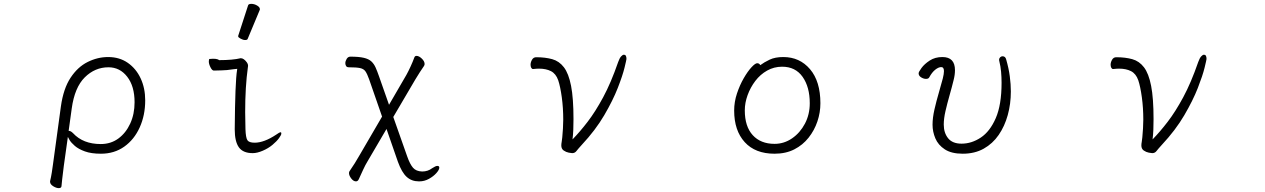

<svg xmlns="http://www.w3.org/2000/svg" viewBox="-20 -779 6540 993"><path d="M239 158Q244 138 248 112.5Q252 87 254 71L295 -229Q308 -321 345 -377Q382 -433 433.5 -458.5Q485 -484 539 -484Q598 -484 641 -454Q684 -424 707.5 -373.5Q731 -323 731 -260Q731 -183 702.5 -120Q674 -57 622.5 -20.5Q571 16 502 16Q452 16 419 4Q386 -8 367 -24.5Q348 -41 340 -54.5Q332 -68 331 -71L310 79Q309 88 306.5 108Q304 128 301.5 149Q299 170 298 184Q297 194 284 194Q271 194 255 184Q239 174 239 161ZM337 -102Q346 -102 358 -90Q410 -34 501 -34Q553 -34 592 -62.5Q631 -91 653.5 -140Q676 -189 676 -250Q676 -333 638 -382Q600 -431 541 -431Q471 -431 418.5 -379Q366 -327 351 -218L335 -102Z M1212 -594Q1263 -750 1263 -751Q1265 -759 1280 -759Q1295 -759 1309.5 -750.5Q1324 -742 1324 -732Q1324 -730 1324 -729L1261 -578Q1259 -572 1248 -572Q1237 -572 1224.5 -579Q1212 -586 1212 -590Q1212 -592 1212 -594ZM1287 13Q1237 13 1215.5 -17Q1194 -47 1194 -110Q1196 -356 1206 -416L1207 -423Q1189 -421 1188 -421Q1150 -415 1124.5 -415Q1099 -415 1086 -414Q1077 -414 1068.5 -431Q1060 -448 1060 -461Q1060 -474 1064 -474Q1102 -478 1113 -468Q1184 -468 1225 -478Q1241 -478 1257 -456Q1263 -448 1263 -439Q1263 -437 1262 -431Q1248 -331 1248 -199Q1248 -155 1249.5 -111Q1251 -67 1259.5 -54Q1268 -41 1297 -41Q1346 -41 1409 -83Q1425 -95 1432 -95Q1435 -95 1435 -88Q1435 -81 1423 -64.5Q1411 -48 1389.5 -30Q1368 -12 1339 0.5Q1310 13 1287 13Z M2146 159Q2109 159 2083.5 136Q2058 113 2038 58L1979 -112L1880 57Q1870 73 1858 99Q1846 125 1836 147Q1831 159 1821 159Q1808 159 1796.5 144Q1785 129 1785 116Q1785 110 1788 106Q1802 86 1815 65Q1828 44 1840 23L1956 -176L1889 -369Q1879 -397 1870 -410Q1861 -423 1842 -427Q1823 -431 1784 -431Q1774 -431 1770 -437.5Q1766 -444 1766 -452Q1766 -463 1773 -474.5Q1780 -486 1792 -486Q1836 -486 1861.5 -480Q1887 -474 1900.5 -461.5Q1914 -449 1922.5 -430Q1931 -411 1940 -385L1992 -237L2082 -392Q2092 -410 2103.5 -435Q2115 -460 2123 -482Q2126 -490 2134 -490Q2147 -490 2161.5 -476Q2176 -462 2176 -448Q2176 -443 2173 -438Q2164 -425 2151 -405Q2138 -385 2128 -368L2014 -174L2086 30Q2100 70 2116 88.5Q2132 107 2163 108Q2193 108 2215 91Q2233 79 2242 79Q2252 79 2252 88Q2252 99 2237 116Q2222 133 2198.5 146Q2175 159 2149 159Z M2737 -422Q2731 -422 2727.5 -428.5Q2724 -435 2724 -444Q2724 -457 2731.5 -470Q2739 -483 2753 -483Q2800 -483 2836 -473Q2872 -463 2896.5 -431Q2921 -399 2933.5 -335Q2946 -271 2946 -163Q2946 -135 2945 -108.5Q2944 -82 2941 -58Q2979 -97 3019 -149Q3059 -201 3099.5 -276Q3140 -351 3177 -458Q3184 -478 3192 -487Q3200 -496 3207 -496Q3220 -496 3220 -474Q3220 -470 3210 -429Q3200 -388 3175 -324Q3150 -260 3105 -183Q3060 -106 2989 -30Q2969 -8 2961 2.5Q2953 13 2939 13Q2935 13 2921.5 10.5Q2908 8 2895.5 -0.5Q2883 -9 2883 -27Q2883 -35 2885 -45.5Q2887 -56 2888 -69Q2890 -92 2891.5 -114.5Q2893 -137 2893 -160Q2893 -221 2885.5 -276Q2878 -331 2867 -364Q2855 -398 2829.5 -411Q2804 -424 2768 -424Q2761 -424 2753.5 -423.5Q2746 -423 2738 -422Z M3912 -442Q3932 -457 3960.5 -470.5Q3989 -484 4031 -484Q4116 -484 4169.5 -421Q4223 -358 4223 -245Q4223 -197 4207.5 -151Q4192 -105 4162 -67Q4132 -29 4088 -6.5Q4044 16 3986 16Q3886 16 3831.5 -44Q3777 -104 3777 -207Q3777 -252 3791.5 -295.5Q3806 -339 3826.5 -374.5Q3847 -410 3866.5 -431Q3886 -452 3896 -452Q3907 -452 3912 -442ZM3986 -35Q4035 -35 4076.5 -63.5Q4118 -92 4143 -139.5Q4168 -187 4168 -245Q4168 -329 4131 -381.5Q4094 -434 4025 -434Q3983 -434 3947.5 -414Q3912 -394 3886.5 -360.5Q3861 -327 3846.5 -287Q3832 -247 3832 -208Q3832 -125 3873 -80Q3914 -35 3986 -35Z M4959 16Q4901 16 4866.5 -6.5Q4832 -29 4817.5 -63.5Q4803 -98 4803 -134Q4803 -170 4813 -213.5Q4823 -257 4835.5 -299.5Q4848 -342 4856 -373Q4862 -397 4862 -411Q4862 -432 4848 -432Q4834 -432 4817 -418.5Q4800 -405 4786 -379Q4782 -371 4769 -371Q4757 -371 4744 -379Q4731 -387 4731 -400Q4731 -407 4746 -427.5Q4761 -448 4788.5 -466Q4816 -484 4854 -484Q4919 -484 4919 -416Q4919 -392 4912 -365Q4903 -328 4891 -286Q4879 -244 4870 -205Q4861 -166 4861 -135Q4861 -92 4883.5 -64Q4906 -36 4953 -36Q5005 -36 5052.5 -67.5Q5100 -99 5130 -168Q5160 -237 5160 -351Q5160 -380 5157.5 -408Q5155 -436 5148 -464Q5148 -466 5147.5 -467Q5147 -468 5147 -469Q5147 -477 5152.5 -482.5Q5158 -488 5165 -488Q5180 -488 5184 -471Q5197 -426 5202.5 -384.5Q5208 -343 5208 -306Q5208 -242 5192 -184Q5176 -126 5145 -81Q5114 -36 5067.5 -10Q5021 16 4959 16Z M5737 -422Q5731 -422 5727.5 -428.5Q5724 -435 5724 -444Q5724 -457 5731.5 -470Q5739 -483 5753 -483Q5800 -483 5836 -473Q5872 -463 5896.5 -431Q5921 -399 5933.5 -335Q5946 -271 5946 -163Q5946 -135 5945 -108.5Q5944 -82 5941 -58Q5979 -97 6019 -149Q6059 -201 6099.5 -276Q6140 -351 6177 -458Q6184 -478 6192 -487Q6200 -496 6207 -496Q6220 -496 6220 -474Q6220 -470 6210 -429Q6200 -388 6175 -324Q6150 -260 6105 -183Q6060 -106 5989 -30Q5969 -8 5961 2.5Q5953 13 5939 13Q5935 13 5921.5 10.5Q5908 8 5895.5 -0.5Q5883 -9 5883 -27Q5883 -35 5885 -45.5Q5887 -56 5888 -69Q5890 -92 5891.5 -114.5Q5893 -137 5893 -160Q5893 -221 5885.5 -276Q5878 -331 5867 -364Q5855 -398 5829.5 -411Q5804 -424 5768 -424Q5761 -424 5753.5 -423.5Q5746 -423 5738 -422Z"/></svg>

Font: Moon Stars Kai HW Light
Style: Regular
Weight: 300
Designer: GuiWonder
Version: Version 1.101